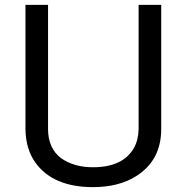

<svg xmlns="http://www.w3.org/2000/svg" viewBox="-20 -749 762 792"><path d="M551.8 -729H645V-216.8Q645 -86.9 541 -22Q469.2 22.9 363.8 22.9Q199.2 22.9 126 -78.1Q85.9 -134.8 85 -216.8V-729H178.2V-216.8Q178.2 -138.2 231 -97.2Q284.2 -59.1 363.8 -59.1Q486.8 -59.1 532.2 -138.2Q550.8 -170.9 551.8 -216.8Z"/></svg>

Font: SolaimanLipiNormal
Style: Normal
Weight: 400
Designer: Solaiman Karim
Version: Version 1.6.1 ; ttfautohint (v1.5.65-e2d9)